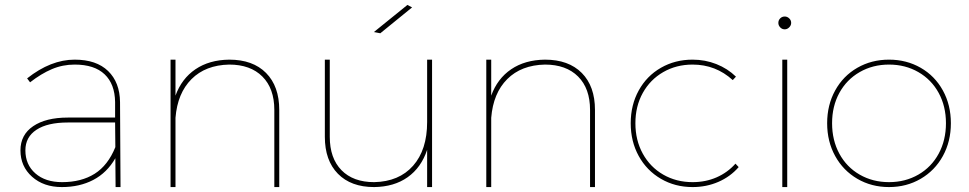

<svg xmlns="http://www.w3.org/2000/svg" viewBox="-20 -759 3930 779"><path d="M449 0 448 -117Q414 -58 358.5 -29Q303 0 231 0Q157 0 110 -42Q63 -84 63 -149Q63 -212 114.5 -247Q166 -282 255 -282H447V-345Q446 -418 404.5 -457.5Q363 -497 283 -497Q234 -497 190.5 -478.5Q147 -460 102 -425L90 -441Q186 -517 283 -517Q371 -517 418.5 -471Q466 -425 467 -345L469 0ZM448 -162 447 -262H255Q173 -262 128 -232.5Q83 -203 83 -149Q83 -91 123.5 -55.5Q164 -20 232 -20Q310 -20 364 -54Q418 -88 448 -162Z M1113 -313V0H1093V-313Q1093 -400 1044.5 -448.5Q996 -497 910 -497Q814 -495 757 -438Q700 -381 692 -281V0H672V-517H692V-371Q717 -440 773 -478Q829 -516 910 -517Q1006 -517 1059.5 -463Q1113 -409 1113 -313Z M1733 -517V0H1713V-151Q1689 -79 1634 -40Q1579 -1 1498 0Q1404 0 1351 -54Q1298 -108 1298 -204V-517H1318V-204Q1318 -117 1365.5 -68.5Q1413 -20 1498 -20Q1599 -22 1656 -86.5Q1713 -151 1713 -264V-517ZM1633 -739 1652 -729 1523 -624 1497 -629Z M2394 -313V0H2374V-313Q2374 -400 2325.5 -448.5Q2277 -497 2191 -497Q2095 -495 2038 -438Q1981 -381 1973 -281V0H1953V-517H1973V-371Q1998 -440 2054 -478Q2110 -516 2191 -517Q2287 -517 2340.5 -463Q2394 -409 2394 -313Z M2790 -497Q2724 -497 2671 -466.5Q2618 -436 2588 -382Q2558 -328 2558 -259Q2558 -190 2588 -135.5Q2618 -81 2671 -50.5Q2724 -20 2790 -20Q2843 -20 2887.5 -39.5Q2932 -59 2964 -95L2977 -81Q2943 -42 2894.5 -21Q2846 0 2790 0Q2719 0 2661.5 -33.5Q2604 -67 2571.5 -126Q2539 -185 2539 -259Q2539 -333 2571.5 -392Q2604 -451 2661.5 -484Q2719 -517 2790 -517Q2841 -517 2886.5 -499Q2932 -481 2966 -448L2953 -434Q2884 -497 2790 -497Z M3154 -517H3174V0H3154ZM3190 -666Q3190 -656 3182 -648Q3174 -640 3164 -640Q3153 -640 3145.5 -648Q3138 -656 3138 -666Q3138 -677 3145.5 -684.5Q3153 -692 3164 -692Q3174 -692 3182 -684.5Q3190 -677 3190 -666Z M3838 -259Q3838 -185 3805.5 -126Q3773 -67 3715.5 -33.5Q3658 0 3587 0Q3516 0 3458.5 -33.5Q3401 -67 3368.5 -126Q3336 -185 3336 -259Q3336 -333 3368.5 -392Q3401 -451 3458.5 -484Q3516 -517 3587 -517Q3658 -517 3715.5 -484Q3773 -451 3805.5 -392Q3838 -333 3838 -259ZM3356 -259Q3356 -190 3385.5 -135.5Q3415 -81 3468 -50.5Q3521 -20 3587 -20Q3653 -20 3706 -50.5Q3759 -81 3788.5 -135.5Q3818 -190 3818 -259Q3818 -328 3788.5 -382Q3759 -436 3706 -466.5Q3653 -497 3587 -497Q3521 -497 3468 -466.5Q3415 -436 3385.5 -382Q3356 -328 3356 -259Z"/></svg>

Font: Gontserrat Thin
Style: Regular
Weight: 250
Designer: Julieta Ulanovsky
Foundry: Julieta Ulanovsky
Version: Version 6.001